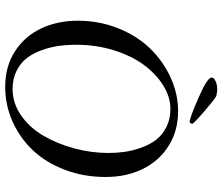

<svg xmlns="http://www.w3.org/2000/svg" viewBox="-78 -760 850 733"><g transform="rotate(90 346.5 -394.0)"><path d="M396.5 -620.1Q350.6 -620.1 306.4 -592.5Q262.2 -564.9 227.8 -518.1Q193.4 -471.2 172.4 -403.8Q151.4 -336.4 151.4 -261.7Q151.4 -225.6 156 -192.9Q160.6 -160.2 172.6 -127.4Q184.6 -94.7 202.9 -71Q221.2 -47.4 251.5 -32.5Q281.7 -17.6 320.3 -17.6Q374.5 -17.6 421.1 -50Q467.8 -82.5 498.5 -135Q529.3 -187.5 546.9 -252.7Q564.5 -317.9 564.5 -383.8Q564.5 -415 560.3 -444.8Q556.2 -474.6 544.7 -507.3Q533.2 -540 515.1 -564.2Q497.1 -588.4 466.6 -604.2Q436 -620.1 396.5 -620.1ZM405.3 -649.4Q480.5 -649.4 538.1 -612.8Q595.7 -576.2 626 -513.7Q656.2 -451.2 656.2 -373Q656.2 -289.6 628.7 -217Q601.1 -144.5 554.2 -95Q507.3 -45.4 444.3 -17.3Q381.3 10.7 311.5 10.7Q234.4 10.7 176.5 -26.6Q118.7 -64 89.1 -126.5Q59.6 -189 59.6 -266.6Q59.6 -348.6 88.6 -420.9Q117.7 -493.2 165.8 -542.7Q213.9 -592.3 276.4 -620.8Q338.9 -649.4 405.3 -649.4ZM447.3 -693.4Q431.2 -693.4 353.8 -727.3Q276.4 -761.2 276.4 -777.3Q276.4 -785.6 289.6 -792.2Q302.7 -798.8 323.2 -798.8Q328.6 -798.8 338.1 -797.1Q347.7 -795.4 349.6 -793.9Q368.7 -781.7 410.9 -744.9Q453.1 -708 453.1 -703.1Q453.1 -701.2 450.7 -697.3Q448.2 -693.4 447.3 -693.4Z"/></g></svg>

Font: Crimson
Style: Italic
Weight: 400
Italic angle: -11°
Version: Version 0.8